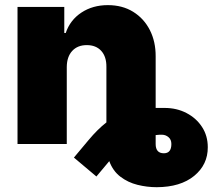

<svg xmlns="http://www.w3.org/2000/svg" viewBox="-20 -573 867 764"><path d="M245.7 -306.8V0H49.7V-545.5H235.8V-441.8H241.5Q259.2 -493.6 304.2 -523.1Q349.1 -552.6 409.1 -552.6Q467 -552.6 509.8 -526.1Q552.6 -499.6 576.2 -453.5Q599.8 -407.3 599.4 -348V-143.5Q604.4 -143.5 609.6 -143.5Q614.7 -143.5 619.7 -143.5Q623.6 -143.5 627.3 -143.5Q631 -143.5 634.9 -143.5Q683.2 -143.5 722.1 -123.2Q761 -103 783.9 -67.8Q806.8 -32.7 806.8 12.8Q807.2 82 752.7 126.8Q698.2 171.5 603.7 171.9Q565 171.9 527.2 162.5Q489.3 153.1 459.3 130.3Q429.3 107.6 414.8 68.2L363.6 129.3L274.1 54L332.4 -15.6Q368.3 -58.6 403.4 -85.9V-306.8Q403.8 -347.3 383 -370.4Q362.2 -393.5 325.3 -393.5Q288.7 -393.5 267.4 -370.4Q246.1 -347.3 245.7 -306.8ZM599.4 -35.5V0Q599.4 36.9 632.1 36.9Q661.9 36.9 661.9 0Q661.9 -17.4 650.7 -27Q639.6 -36.6 625 -36.9Q615.1 -37.3 599.4 -35.5Z"/></svg>

Font: Inter UI Black
Style: Regular
Weight: 900
Designer: Rasmus Andersson
Foundry: rsms
Version: 3.2;8d6f07862